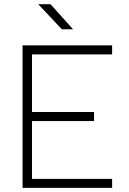

<svg xmlns="http://www.w3.org/2000/svg" viewBox="-20 -914 626 934"><path d="M89.8 0H525.4V-43.9H135.7V-325.2H437.5V-369.1H135.7V-649.4H525.4V-693.4H89.8ZM280.8 -771.5H335.4L225.6 -893.6H166Z"/></svg>

Font: Cascadia Mono PL ExtraLight
Style: Regular
Weight: 200
Monospace: yes
Designer: Aaron Bell
Foundry: Saja Typeworks
Version: Version 2404.023